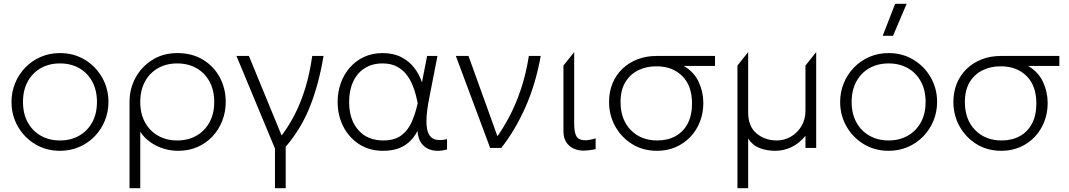

<svg xmlns="http://www.w3.org/2000/svg" viewBox="-20 -772 5580 1002"><path d="M293 15Q220.5 15 163.2 -19.8Q106 -54.5 73 -112.5Q40 -170.5 40 -240Q40 -292 59 -338.2Q78 -384.5 112.2 -419.8Q146.5 -455 192.5 -475Q238.5 -495 293 -495Q365.5 -495 422.8 -460.2Q480 -425.5 513 -367.5Q546 -309.5 546 -240Q546 -188 527 -141.8Q508 -95.5 473.8 -60.2Q439.5 -25 393.5 -5Q347.5 15 293 15ZM293 -39Q349.5 -39 393 -63.8Q436.5 -88.5 461.2 -133.5Q486 -178.5 486 -240Q486 -301.5 461.2 -346.8Q436.5 -392 393 -416.5Q349.5 -441 293 -441Q236.5 -441 193 -416.5Q149.5 -392 124.8 -346.8Q100 -301.5 100 -240Q100 -178.5 124.8 -133.5Q149.5 -88.5 193 -63.8Q236.5 -39 293 -39Z M656 210V-240Q656 -309.5 688 -367.5Q720 -425.5 776.2 -460.2Q832.5 -495 905 -495Q982 -495 1038.8 -460.8Q1095.5 -426.5 1126.8 -368.5Q1158 -310.5 1158 -240Q1158 -188 1140 -141.8Q1122 -95.5 1089 -60.2Q1056 -25 1010.8 -5Q965.5 15 911 15Q848 15 794.2 -12.5Q740.5 -40 712 -85V210ZM905 -39Q961.5 -39 1005 -63.8Q1048.5 -88.5 1073.2 -133.5Q1098 -178.5 1098 -240Q1098 -301.5 1073.2 -346.8Q1048.5 -392 1005 -416.5Q961.5 -441 905 -441Q848.5 -441 805 -416.5Q761.5 -392 736.8 -346.8Q712 -301.5 712 -240Q712 -178.5 736.8 -133.5Q761.5 -88.5 805 -63.8Q848.5 -39 905 -39Z M1415 210V3L1214 -480H1279L1455 -52H1440Q1482 -105 1515.5 -169.2Q1549 -233.5 1572.8 -310.8Q1596.5 -388 1609.5 -480H1668.5Q1644.5 -336 1599.2 -219.8Q1554 -103.5 1471 -6V210Z M1979 15Q1907 15 1853.8 -19.8Q1800.5 -54.5 1771.2 -112.5Q1742 -170.5 1742 -240Q1742 -292 1758.5 -338.2Q1775 -384.5 1806 -419.8Q1837 -455 1880 -475Q1923 -495 1976 -495Q2032.5 -495 2073.8 -474Q2115 -453 2141.8 -418.2Q2168.5 -383.5 2182 -342L2209 -480H2263L2220 -260Q2206 -189 2205.5 -143.2Q2205 -97.5 2217 -73.5Q2229 -49.5 2253.2 -43.5Q2277.5 -37.5 2313 -46V8Q2268.5 20 2234.5 11.8Q2200.5 3.5 2180.8 -22.2Q2161 -48 2159 -89Q2133.5 -39 2089.8 -12Q2046 15 1979 15ZM1980 -39Q2040 -39 2075.2 -66Q2110.5 -93 2129.5 -137.2Q2148.5 -181.5 2160 -234Q2156.5 -250 2150.2 -275.5Q2144 -301 2132.2 -329.5Q2120.5 -358 2100.8 -383.5Q2081 -409 2050.5 -425Q2020 -441 1976 -441Q1923 -441 1884 -416.5Q1845 -392 1823.5 -346.8Q1802 -301.5 1802 -240Q1802 -148 1849.8 -93.5Q1897.5 -39 1980 -39Z M2538 0 2359 -480H2425L2581 -47H2566Q2602.5 -96.5 2636.8 -160.8Q2671 -225 2698 -304.8Q2725 -384.5 2740 -480H2802Q2775 -331 2721.5 -211.2Q2668 -91.5 2596 0Z M3024.5 14Q2996.5 14 2972.8 3Q2949 -8 2934.8 -30.5Q2920.5 -53 2920.5 -88V-430L2976.5 -500V-128Q2976.5 -78.5 2989.2 -59.2Q3002 -40 3032.5 -40Q3042.5 -40 3055.8 -42Q3069 -44 3088.5 -50V6Q3076 9.5 3056.2 11.8Q3036.5 14 3024.5 14Z M3408.5 15Q3336 15 3279.5 -19.8Q3223 -54.5 3190.8 -112.5Q3158.5 -170.5 3158.5 -240Q3158.5 -293.5 3177 -337.8Q3195.5 -382 3229 -413.8Q3262.5 -445.5 3307.8 -462.8Q3353 -480 3406.5 -480H3711.5V-428H3548.5Q3602.5 -396 3626.5 -344Q3650.5 -292 3650.5 -234Q3650.5 -182 3632.8 -136.8Q3615 -91.5 3582.8 -57.5Q3550.5 -23.5 3506.2 -4.2Q3462 15 3408.5 15ZM3410.5 -39Q3465 -39 3505.8 -61.8Q3546.5 -84.5 3569 -127.5Q3591.5 -170.5 3591.5 -232Q3591.5 -324.5 3540.5 -375.2Q3489.5 -426 3405.5 -426Q3352.5 -426 3310.2 -405Q3268 -384 3243.2 -342.8Q3218.5 -301.5 3218.5 -240Q3218.5 -148 3271.8 -93.5Q3325 -39 3410.5 -39Z M3828.5 210V-430L3884.5 -500V-185Q3884.5 -112.5 3928 -75.8Q3971.5 -39 4034.5 -39Q4073 -39 4107 -58.5Q4141 -78 4162.2 -113.2Q4183.5 -148.5 4183.5 -195V-430L4239.5 -500V0H4183.5V-63Q4150.5 -23.5 4110.5 -4.2Q4070.5 15 4025.5 15Q3980.5 15 3943.8 0.5Q3907 -14 3884.5 -49V210Z M4617.5 15Q4545 15 4487.8 -19.8Q4430.5 -54.5 4397.5 -112.5Q4364.5 -170.5 4364.5 -240Q4364.5 -292 4383.5 -338.2Q4402.5 -384.5 4436.8 -419.8Q4471 -455 4517 -475Q4563 -495 4617.5 -495Q4690 -495 4747.2 -460.2Q4804.5 -425.5 4837.5 -367.5Q4870.5 -309.5 4870.5 -240Q4870.5 -188 4851.5 -141.8Q4832.5 -95.5 4798.2 -60.2Q4764 -25 4718 -5Q4672 15 4617.5 15ZM4617.5 -39Q4674 -39 4717.5 -63.8Q4761 -88.5 4785.8 -133.5Q4810.5 -178.5 4810.5 -240Q4810.5 -301.5 4785.8 -346.8Q4761 -392 4717.5 -416.5Q4674 -441 4617.5 -441Q4561 -441 4517.5 -416.5Q4474 -392 4449.2 -346.8Q4424.5 -301.5 4424.5 -240Q4424.5 -178.5 4449.2 -133.5Q4474 -88.5 4517.5 -63.8Q4561 -39 4617.5 -39ZM4586.5 -585 4651.5 -752H4711.5L4640.5 -585Z M5205.5 15Q5133 15 5076.5 -19.8Q5020 -54.5 4987.8 -112.5Q4955.5 -170.5 4955.5 -240Q4955.5 -293.5 4974 -337.8Q4992.5 -382 5026 -413.8Q5059.5 -445.5 5104.8 -462.8Q5150 -480 5203.5 -480H5508.5V-428H5345.5Q5399.5 -396 5423.5 -344Q5447.5 -292 5447.5 -234Q5447.5 -182 5429.8 -136.8Q5412 -91.5 5379.8 -57.5Q5347.5 -23.5 5303.2 -4.2Q5259 15 5205.5 15ZM5207.5 -39Q5262 -39 5302.8 -61.8Q5343.5 -84.5 5366 -127.5Q5388.5 -170.5 5388.5 -232Q5388.5 -324.5 5337.5 -375.2Q5286.5 -426 5202.5 -426Q5149.5 -426 5107.2 -405Q5065 -384 5040.2 -342.8Q5015.5 -301.5 5015.5 -240Q5015.5 -148 5068.8 -93.5Q5122 -39 5207.5 -39Z"/></svg>

Font: Geologica-Sharp
Style: Regular
Weight: 100
Designer: Sindre Bremnes, Frode Helland
Foundry: Monokrom Skriftforlag AS
Version: Version 1.010;gftools[0.9.28]